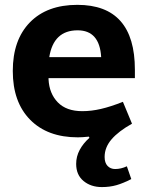

<svg xmlns="http://www.w3.org/2000/svg" viewBox="-20 -553 604 784"><path d="M345.2 9.8 342.8 4.9Q315.9 7.8 297.9 7.8Q173.8 7.8 103 -64.2Q32.2 -136.2 32.2 -263.2Q32.2 -390.1 102.1 -461.7Q171.9 -533.2 295.9 -533.2Q530.8 -533.2 530.8 -268.1V-233.9H178.2V-229Q181.2 -170.9 216.1 -135Q251 -99.1 315.9 -99.1Q353 -99.1 392.1 -108.2Q431.2 -117.2 481.9 -137.2L519 -47.9Q463.9 -17.1 435.5 15.9Q407.2 48.8 407.2 87.9Q407.2 111.8 419.2 124.5Q431.2 137.2 450.2 137.2Q474.1 137.2 498 126L516.1 178.2Q482.9 195.3 455.6 203.1Q428.2 210.9 396 210.9Q351.1 210.9 321 186Q291 161.1 291 116.2Q291 85.9 305.4 59.1Q319.8 32.2 345.2 9.8ZM296.9 -429.2Q198.7 -429.2 181.2 -319.8H393.1Q386.7 -429.2 296.9 -429.2Z"/></svg>

Font: Sarala
Style: Bold
Weight: 700
Designer: Andres Torresi
Foundry: Huerta Tipografica
Version: Version 1.004;PS 001.003;hotconv 1.0.70;makeotf.lib2.5.58329